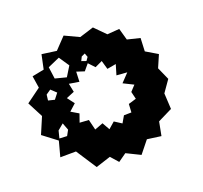

<svg xmlns="http://www.w3.org/2000/svg" viewBox="-67 -785 565 535"><g transform="rotate(15 215.0 -517.0)"><path d="M187 -350 149 -323 133 -367 81 -369 70 -421 24 -445 41 -495 16 -521 41 -547 24 -587 63 -607 70 -653 116 -661 143 -696 187 -688 215 -711 243 -688 279 -702 300 -669 340 -672 348 -633 383 -612V-570L412 -533L389 -491L406 -453L369 -434L366 -388L321 -381L311 -353L282 -360L254 -323ZM150 -613 140 -620 134 -610 136 -597 150 -601ZM223 -423 238 -445 261 -434 267 -458 292 -459 290 -482 308 -495 295 -516 310 -535 293 -550 296 -572 263 -567 268 -600 241 -584 231 -614 212 -595 191 -612 179 -591 155 -596 153 -572 130 -565 146 -540 119 -527 138 -509 124 -487 149 -479 143 -453 169 -455 176 -430 199 -444ZM107 -577 73 -590 53 -557 77 -531 109 -543ZM94 -495 73 -498 67 -482 75 -467 93 -474ZM150 -403 131 -416 125 -394 133 -373 152 -385Z"/></g></svg>

Font: Rubik Gemstones
Style: Regular
Weight: 400
Designer: Hubert and Fischer, NaN
Foundry: Hubert and Fischer, NaN
Version: Version 2.200